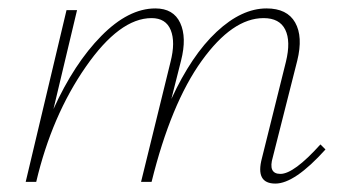

<svg xmlns="http://www.w3.org/2000/svg" viewBox="-20 -432 821 456"><path d="M741 -89 753 -77Q680 4 634 4Q586 4 602 -56L659 -285Q671 -334 657.5 -361.5Q644 -389 606 -389Q532 -389 459 -287.5Q386 -186 340 0H315L385 -285Q397 -332 385.5 -360.5Q374 -389 340 -389Q264 -389 183.5 -273Q103 -157 66 0H41L138 -408H163L107 -173Q156 -281 220.5 -346.5Q285 -412 349 -412Q392 -412 408 -377.5Q424 -343 410 -288L387 -197Q435 -301 494.5 -356.5Q554 -412 613 -412Q662 -412 681 -378.5Q700 -345 686 -288L628 -59Q616 -19 646 -19Q678 -19 741 -89Z"/></svg>

Font: EauTestText Extralight
Style: Italic
Weight: 250
Italic angle: -12°
Designer: Christian Thalmann (Catharsis Fonts)
Version: Version 0.001;PS 000.001;hotconv 1.0.88;makeotf.lib2.5.64775